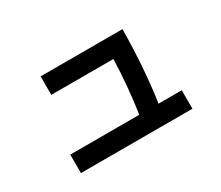

<svg xmlns="http://www.w3.org/2000/svg" viewBox="-102 -809 1203 1044"><g transform="rotate(-30 500.0 -287.5)"><path d="M850 -121V-5H150V-121H583Q594 -190 602.5 -281Q611 -372 613 -454H223V-570H737Q734 -321 704 -121Z"/></g></svg>

Font: IBM Plex Sans JP
Style: Bold
Weight: 700
Designer: Mike Abbink; Paul van der Laan; Pieter van Rosmalen; Wujin Sim; Yejin Wi; Jinhee Kim; Boomi Park; Yona Kim; Kichan Ma
Foundry: Sandoll Inc.
Version: Version 1.001